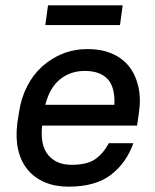

<svg xmlns="http://www.w3.org/2000/svg" viewBox="-20 -692 580 720"><path d="M237 8Q187 8 148 -8.5Q109 -25 83.5 -56Q58 -87 48 -131Q38 -175 45 -231L51 -269Q59 -324 81.5 -368Q104 -412 138.5 -443Q173 -474 216 -491Q259 -508 309 -508Q359 -508 398.5 -491.5Q438 -475 463 -444Q488 -413 498.5 -368.5Q509 -324 501 -269L494 -221H138Q130 -148 160.5 -111Q191 -74 248 -74Q307 -74 337 -95Q367 -116 388 -155H480Q454 -81 396 -36.5Q338 8 237 8ZM298 -426Q244 -426 205 -394.5Q166 -363 150 -299H409Q412 -365 383.5 -395.5Q355 -426 298 -426ZM160 -672H440L430 -598H150Z"/></svg>

Font: Retni Sans Medium
Style: Italic
Weight: 500
Italic angle: -8°
Designer: Vitaly Kuzmin
Foundry: ParaType Ltd.
Version: Version 1.00;June 10, 2019;FontCreator 11.5.0.2425 64-bit; t